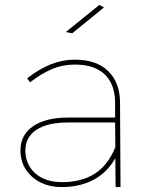

<svg xmlns="http://www.w3.org/2000/svg" viewBox="-20 -759 602 779"><path d="M449 0 448 -117Q414 -58 358.5 -29Q303 0 231 0Q157 0 110 -42Q63 -84 63 -149Q63 -212 114.5 -247Q166 -282 255 -282H447V-345Q446 -418 404.5 -457.5Q363 -497 283 -497Q234 -497 190.5 -478.5Q147 -460 102 -425L90 -441Q186 -517 283 -517Q371 -517 418.5 -471Q466 -425 467 -345L469 0ZM448 -162 447 -262H255Q173 -262 128 -232.5Q83 -203 83 -149Q83 -91 123.5 -55.5Q164 -20 232 -20Q310 -20 364 -54Q418 -88 448 -162ZM402 -729 273 -624 247 -629 383 -739Z"/></svg>

Font: Montserrat-Arabic Thin
Style: Regular
Weight: 250
Designer: Mohamed Gaber
Foundry: Kief Type Foundry
Version: Version 5.008